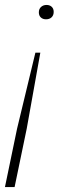

<svg xmlns="http://www.w3.org/2000/svg" viewBox="-24 -544 272 776"><path d="M139 -331 84 -24 35 212H-4L45 -24L119 -331ZM164 -524Q177 -524 185 -516.5Q193 -509 193 -496Q193 -482 184.5 -474Q176 -466 162 -466Q149 -466 141 -473.5Q133 -481 133 -494Q133 -508 142 -516Q151 -524 164 -524Z"/></svg>

Font: Mona Sans
Style: Italic
Weight: 200
Italic angle: -11.6951°
Designer: Deni Anggara
Foundry: GitHub
Version: Version 2.000